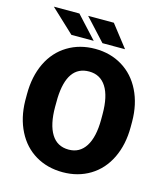

<svg xmlns="http://www.w3.org/2000/svg" viewBox="-129 -991 949 1099"><g transform="rotate(15 345.0 -442.0)"><path d="M655.8 -340.8Q655.8 -236.8 617.2 -156.7Q578.6 -76.7 507.6 -33.4Q436.5 9.8 345.7 9.8Q254.9 9.8 184.6 -32Q114.3 -73.7 75 -151.4Q35.6 -229 33.7 -329.6V-369.6Q33.7 -474.1 72 -554Q110.4 -633.8 181.9 -677.2Q253.4 -720.7 344.7 -720.7Q435.1 -720.7 505.9 -677.7Q576.7 -634.8 616 -555.4Q655.3 -476.1 655.8 -373.5ZM481.4 -370.6Q481.4 -476.6 446 -531.5Q410.6 -586.4 344.7 -586.4Q215.8 -586.4 208.5 -393.1L208 -340.8Q208 -236.3 242.7 -180.2Q277.3 -124 345.7 -124Q410.6 -124 445.8 -179.2Q481 -234.4 481.4 -337.9ZM323.7 -762.7H191.4L52.7 -892.6H204.1ZM509.3 -762.7H375.5L255.9 -892.6H408.2Z"/></g></svg>

Font: Roboto Black
Style: Regular
Weight: 900
Designer: Google
Version: Version 2.134; 2016